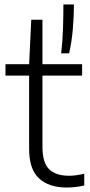

<svg xmlns="http://www.w3.org/2000/svg" viewBox="-20 -828 402 857"><path d="M277.5 9Q198.5 9 154.2 -31.8Q110 -72.5 110 -163V-541.5L119.5 -740H169.5V-173Q169.5 -101.5 199.5 -72.5Q229.5 -43.5 288 -43.5Q303.5 -43.5 320 -45.8Q336.5 -48 356 -52.5V0Q336 4.5 316.8 6.8Q297.5 9 277.5 9ZM4.5 -490.5V-541.5H346.5V-490.5ZM253 -590Q259.5 -643.5 261.2 -701.5Q263 -759.5 263 -808H310Q310 -757.5 305.2 -699.8Q300.5 -642 288.5 -590Z"/></svg>

Font: Encode Sans Condensed Thin Light
Style: Regular
Weight: 300
Version: Version 3.002